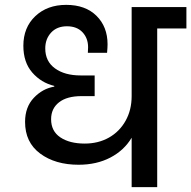

<svg xmlns="http://www.w3.org/2000/svg" viewBox="-20 -769 786 789"><path d="M746 -652H626V0H521V-203Q490 -151 433.5 -121.5Q377 -92 303 -92Q207 -92 145 -138Q83 -184 83 -268Q83 -329 119 -367Q155 -405 203 -413V-416Q149 -429 112.5 -471Q76 -513 76 -581Q76 -656 125 -702.5Q174 -749 252 -749Q331 -749 376.5 -704Q422 -659 422 -587Q422 -574 420 -552H341L342 -575Q342 -612 319 -636.5Q296 -661 255 -661Q214 -661 190 -635Q166 -609 166 -570Q166 -517 206 -488Q246 -459 311 -459H369V-374H315Q255 -374 222.5 -348.5Q190 -323 190 -279Q190 -230 228 -204.5Q266 -179 328 -179Q384 -179 427.5 -203.5Q471 -228 496 -272.5Q521 -317 521 -374V-740H746Z"/></svg>

Font: Fz Poppins Med
Style: Regular
Weight: 500
Designer: Ninad Kale (Devanagari), Jonny Pinhorn (Latin)
Foundry: Indian Type Foundry
Version: Vit hóa bi Vntype.Com & FontZin.Com